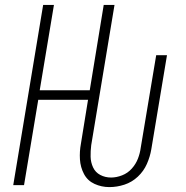

<svg xmlns="http://www.w3.org/2000/svg" viewBox="-20 -755 760 783"><path d="M426 8Q457 8 487.5 -2Q518 -12 542 -34.5Q566 -57 579 -86.5Q592 -116 597 -146L661 -530H617L554 -153Q551 -130 542.5 -108Q534 -86 517.5 -67.5Q501 -49 478 -40Q455 -31 433 -31Q409 -31 389 -41.5Q369 -52 359.5 -72.5Q350 -93 349.5 -116Q349 -139 352 -163L447 -735H403L346 -387H142L200 -735H156L34 0H78L136 -348H339L310 -169Q304 -137 306 -105Q308 -73 322.5 -45.5Q337 -18 365.5 -5Q394 8 426 8Z"/></svg>

Font: Iosevka Sparkle XLtObl
Style: Regular
Weight: 200
Italic angle: -9°
Designer: Belleve Invis
Foundry: Belleve Invis
Version: Version 4.5.0; ttfautohint (v1.8.3)